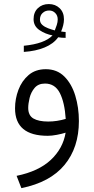

<svg xmlns="http://www.w3.org/2000/svg" viewBox="-20 -679 470 960"><path d="M308.1 -489.7Q288.1 -489.7 271 -492.7Q247.6 -460 203.1 -441.7Q158.7 -423.3 99.1 -419.4V-450.2Q203.1 -460.4 242.7 -502Q207.5 -508.3 177.7 -528.3Q147.9 -548.3 147.9 -583Q147.9 -617.7 169.4 -638.2Q190.9 -658.7 224.1 -658.7Q256.8 -658.7 278.3 -637.9Q299.8 -617.2 299.8 -582.5Q299.8 -567.9 295.9 -552.2Q292 -536.6 285.6 -521.5Q291 -521 296.6 -520Q302.2 -519 308.1 -519ZM253.9 -526.9Q259.3 -539.6 263.9 -554.2Q268.6 -568.8 268.6 -582Q268.6 -601.6 256.1 -614Q243.7 -626.5 226.1 -626.5Q206.1 -626.5 192.9 -614Q179.7 -601.6 179.7 -581.1Q179.7 -564.9 191.7 -554.4Q203.6 -543.9 220.7 -537.6Q237.8 -531.2 253.9 -526.9ZM308.1 -15.6Q290 -9.8 264.4 -4.9Q238.8 0 218.8 0Q55.2 0 55.2 -137.2Q55.2 -184.6 72 -229.5Q88.9 -274.4 123 -303.7Q157.2 -333 209 -333Q265.1 -333 301.8 -296.4Q338.4 -259.8 356.4 -200.7Q374.5 -141.6 374.5 -73.7Q374.5 58.6 302.7 145.5Q231 232.4 86.9 261.7L63 200.2Q172.9 177.7 233.9 120.6Q294.9 63.5 308.1 -15.6ZM308.6 -84.5Q303.2 -167 279.1 -214.1Q254.9 -261.2 205.1 -261.2Q171.4 -261.2 153.1 -239.5Q134.8 -217.8 127.9 -189Q121.1 -160.2 121.1 -139.6Q121.1 -101.6 147.2 -86.4Q173.3 -71.3 221.2 -71.3Q264.6 -71.3 308.6 -84.5Z"/></svg>

Font: Vazir Light WOL
Style: Light-WOL
Weight: 300
Designer: Saber Rastikerdar
Foundry: Saber Rastikerdar
Version: Version 30.0.0